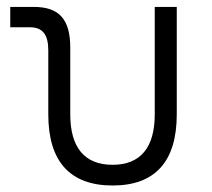

<svg xmlns="http://www.w3.org/2000/svg" viewBox="-20 -538 626 567"><path d="M312.5 9.8C438 9.8 502 -61 502 -200.2V-517.6H437V-200.2C437 -102.1 394.5 -51.3 312.5 -51.3C230 -51.3 187.5 -102.1 187.5 -200.2V-397C187.5 -481 154.8 -517.6 79.6 -517.6H10.3V-457.5H67.9C105.5 -457.5 122.6 -436.5 122.6 -389.2V-200.2C122.6 -61 187 9.8 312.5 9.8Z"/></svg>

Font: Cascadia Mono Light
Style: Regular
Weight: 300
Monospace: yes
Designer: Aaron Bell
Foundry: Saja Typeworks
Version: Version 2404.023